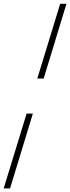

<svg xmlns="http://www.w3.org/2000/svg" viewBox="-69 -788 380 1040"><path d="M167.5 -362.5H133L257 -767.5H291ZM-49 232.5 75 -172.5H109L-14.5 232.5Z"/></svg>

Font: Newsreader Display
Style: Italic
Weight: 400
Italic angle: -17°
Designer: Hugues Gentile
Foundry: Production Type
Version: Version 1.001